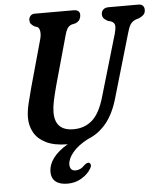

<svg xmlns="http://www.w3.org/2000/svg" viewBox="-60 -753 875 1028"><g transform="rotate(-5 377.0 -239.0)"><path d="M485.5 -224 583 -556Q590 -581 589.2 -597.5Q588.5 -614 570 -622.5L552 -627.5Q535.5 -636.5 529.2 -644.8Q523 -653 523 -666Q523 -680 533 -690Q543 -700 562 -700H722.5Q738.5 -700 746.2 -691.5Q754 -683 754 -670Q754 -653 745 -643.8Q736 -634.5 718.5 -626.5L702.5 -622Q681 -613 671.5 -597.2Q662 -581.5 654 -551.5L556 -216Q532.5 -131.5 490.8 -80.2Q449 -29 391 -6.5Q337 21.5 308.5 55.8Q280 90 279.5 120.5Q279.5 155 311 155Q323 155 335.2 149.5Q347.5 144 359 131.5Q374.5 117.5 385 120.5Q391 122.5 393.8 131.2Q396.5 140 386.5 155Q371 181 337.5 201.5Q304 222 262 222Q219 222 197 203.2Q175 184.5 175.5 152Q176 73 280 12Q208.5 11.5 164.2 -10.5Q120 -32.5 100 -69.2Q80 -106 80.5 -150.5Q81 -185 91.5 -226.8Q102 -268.5 111.5 -305L183 -562.5Q189 -585.5 186.5 -603.5Q184 -621.5 173 -627.5L156.5 -633Q143.5 -642 138.5 -649.2Q133.5 -656.5 133.5 -669.5Q134 -681.5 142.2 -690.8Q150.5 -700 165 -700H374Q408 -700 407.5 -671Q407 -658.5 400.8 -647.5Q394.5 -636.5 378 -629.5L356.5 -624.5Q341 -618.5 333 -604.8Q325 -591 319 -567L246 -305Q234 -260 227 -227.2Q220 -194.5 219.5 -168Q217.5 -65.5 319 -65.5Q379 -65.5 420 -102Q461 -138.5 485.5 -224Z"/></g></svg>

Font: Fraunces 144pt S100 SemiBold
Style: Italic
Weight: 600
Italic angle: -16°
Version: Version 1.000; ttfautohint (v1.8.3)